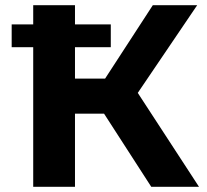

<svg xmlns="http://www.w3.org/2000/svg" viewBox="-20 -720 798 740"><path d="M381 -282H269V0H108V-538H25V-626H108V-700H269V-626H407V-538H269V-417H385L569 -700H740L511 -362L747 0H563Z"/></svg>

Font: Montserrat Alternates
Style: Bold
Weight: 700
Designer: Julieta Ulanovsky
Foundry: Julieta Ulanovsky
Version: Version 7.200